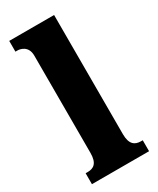

<svg xmlns="http://www.w3.org/2000/svg" viewBox="-195 -821 727 882"><g transform="rotate(-30 169.0 -380.0)"><path d="M17 0H320V-58H311C279 -58 255 -73 255 -128V-760H17V-703H28C41 -703 83 -696 83 -644V-128C83 -73 60 -58 28 -58H17Z"/></g></svg>

Font: Noto Serif Myanmar Condensed Black
Style: Regular
Weight: 900
Width: 3
Designer: Ben Mitchell and the Monotype Design Team
Foundry: Monotype Imaging Inc.
Version: Version 2.106